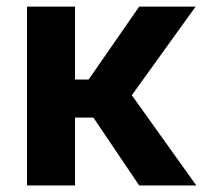

<svg xmlns="http://www.w3.org/2000/svg" viewBox="-20 -566 623 586"><path d="M62.5 0V-545.9H209V-323.2H250.5L404.8 -545.9H577.1L382.3 -275.4L579.1 0H404.8L265.1 -207H209V0Z"/></svg>

Font: Inter-Bold
Style: Bold
Weight: 700
Designer: Rasmus Andersson
Foundry: rsms
Version: Version 4.000;git-a52131595